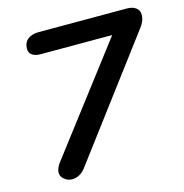

<svg xmlns="http://www.w3.org/2000/svg" viewBox="-105 -797 865 905"><g transform="rotate(-15 327.0 -344.5)"><path d="M83 -36Q83 -57 103 -83L495 -597H145Q120 -597 105 -607.5Q90 -618 90 -638Q90 -668 110 -684Q130 -700 163 -700H594Q621 -700 637.5 -688Q654 -676 654 -655Q654 -638 648.5 -624Q643 -610 630 -593L201 -22Q189 -7 172.5 2Q156 11 138 11Q119 11 105 1Q83 -13 83 -36Z"/></g></svg>

Font: Kodchasan
Style: Bold Italic
Weight: 700
Italic angle: -10°
Version: Version 1.000; ttfautohint (v1.6)